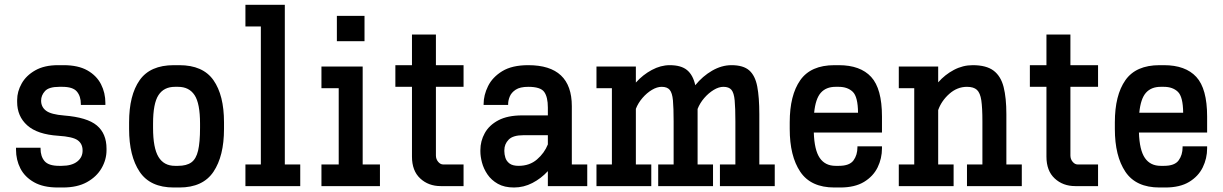

<svg xmlns="http://www.w3.org/2000/svg" viewBox="-20 -789 5186 814"><path d="M225.1 5.9Q163.6 5.9 124.3 -16.4Q85 -38.6 66.4 -75Q47.9 -111.3 47.9 -154.3V-162.6H151.9V-159.2Q151.9 -126 168.9 -106Q186 -85.9 230.5 -85.9H241.2Q284.7 -85.9 307.9 -104.5Q331.1 -123 330.1 -152.8Q329.6 -180.2 308.8 -194.8Q288.1 -209.5 227.1 -213.4Q138.2 -219.2 95.5 -257.6Q52.7 -295.9 52.7 -356.9V-365.2Q52.7 -400.9 71.8 -434.8Q90.8 -468.8 129.4 -490.7Q168 -512.7 226.1 -512.7H249.5Q311.5 -512.7 350.6 -490.5Q389.6 -468.3 408.2 -431.9Q426.8 -395.5 426.8 -352.5V-344.2H322.8V-347.7Q322.8 -380.9 305.9 -400.9Q289.1 -420.9 244.1 -420.9H231.4Q187 -420.9 170.7 -402.8Q154.3 -384.8 154.3 -362.3Q154.3 -335.4 175.3 -319.6Q196.3 -303.7 252 -299.3Q349.6 -291.5 390.6 -257.1Q431.6 -222.7 431.6 -158.7V-152.3Q431.6 -112.3 410.6 -75.9Q389.6 -39.6 348.6 -16.8Q307.6 5.9 246.6 5.9Z M716.8 5.9Q616.7 5.9 572 -60.8Q527.3 -127.4 527.3 -242.2V-270.5Q527.3 -385.3 572 -449Q616.7 -512.7 716.8 -512.7H740.2Q840.3 -512.7 885 -449Q929.7 -385.3 929.7 -270.5V-242.2Q929.7 -127.4 885 -60.8Q840.3 5.9 740.2 5.9ZM721.7 -420.9Q674.8 -420.9 651.9 -385.7Q628.9 -350.6 628.9 -265.1V-247.1Q628.9 -161.6 651.9 -123.8Q674.8 -85.9 721.7 -85.9H734.9Q771 -85.9 791.3 -100.6Q811.5 -115.2 819.8 -150.4Q828.1 -185.5 828.1 -247.1V-265.1Q828.1 -350.6 804.9 -385.7Q781.7 -420.9 734.9 -420.9Z M1020.5 0V-91.8H1085.9V-676.8H1020.5V-768.6H1187.5V-91.8H1252.9V0Z M1408.2 -614.3V-721.7H1525.4V-614.3ZM1342.8 0V-91.8H1416V-415H1342.8V-506.8H1517.6V-91.8H1590.8V0Z M1848.6 0Q1796.4 0 1761.5 -32.5Q1726.6 -64.9 1726.6 -125V-420.9H1656.2V-512.7H1726.6V-642.6H1828.1V-512.7H1945.3V-420.9H1828.1V-129.9Q1828.1 -114.3 1837.6 -103Q1847.2 -91.8 1858.4 -91.8H1945.3V0Z M2159.2 5.9Q2118.2 5.9 2090.6 -9.8Q2063 -25.4 2046.6 -49.6Q2030.3 -73.7 2023.4 -99.9Q2016.6 -126 2016.6 -146.5V-152.8Q2016.6 -190.9 2035.2 -224.6Q2053.7 -258.3 2093 -279.1Q2132.3 -299.8 2193.8 -299.8H2302.7V-333Q2302.7 -377.9 2287.1 -399.4Q2271.5 -420.9 2219.7 -420.9Q2184.6 -420.9 2166.3 -408.7Q2147.9 -396.5 2141.1 -379.6Q2134.3 -362.8 2134.3 -347.7V-344.2H2030.3V-347.7Q2030.3 -385.7 2049.1 -423.8Q2067.9 -461.9 2109.4 -487.3Q2150.9 -512.7 2219.7 -512.7Q2404.3 -512.7 2404.3 -338.9V-91.8H2469.7V0H2302.7V-63.5Q2273.9 -32.2 2237.1 -13.2Q2200.2 5.9 2159.2 5.9ZM2199.2 -215.8Q2154.8 -215.8 2136.5 -197Q2118.2 -178.2 2118.2 -152.3V-147.5Q2118.2 -134.8 2122.6 -120.4Q2127 -106 2140.1 -95.9Q2153.3 -85.9 2178.7 -85.9Q2225.1 -85.9 2256.6 -113Q2288.1 -140.1 2302.7 -176.8V-215.8Z M2508.8 0V-91.8H2574.2V-415H2508.8V-506.8H2675.8V-439Q2705.6 -472.2 2743.4 -492.4Q2781.2 -512.7 2819.3 -512.7Q2867.7 -512.7 2892.8 -491.9Q2918 -471.2 2927.7 -427.7Q2958.5 -465.8 2999 -489.3Q3039.6 -512.7 3081.1 -512.7Q3131.3 -512.7 3156.5 -490.5Q3181.6 -468.3 3190.4 -422.4Q3199.2 -376.5 3199.2 -304.7V-91.8H3264.6V0H3032.2V-91.8H3097.7V-274.4Q3097.7 -331.5 3094.7 -363.3Q3091.8 -395 3081.1 -408Q3070.3 -420.9 3046.9 -420.9Q3027.3 -420.9 3005.6 -407.7Q2983.9 -394.5 2965.6 -373.3Q2947.3 -352.1 2937.5 -327.1Q2937.5 -316.4 2937.5 -304.7V-91.8H3002.9V0H2770.5V-91.8H2835.9V-274.4Q2835.9 -331.5 2833 -363.3Q2830.1 -395 2819.3 -408Q2808.6 -420.9 2785.2 -420.9Q2765.6 -420.9 2743.9 -408Q2722.2 -395 2703.9 -373.8Q2685.5 -352.5 2675.8 -327.6V-91.8H2741.2V0Z M3517.6 5.9Q3417.5 5.9 3372.8 -60.8Q3328.1 -127.4 3328.1 -242.2V-270.5Q3328.1 -385.3 3372.8 -449Q3417.5 -512.7 3517.6 -512.7H3536.1Q3627.4 -512.7 3673.3 -462.9Q3719.2 -413.1 3719.2 -294.9V-227.1H3430.2Q3432.6 -152.3 3455.6 -119.1Q3478.5 -85.9 3522.5 -85.9H3536.6Q3581.5 -85.9 3598.4 -108.9Q3615.2 -131.8 3615.2 -165V-168.5H3719.2V-160.2Q3719.2 -117.2 3700.7 -79.3Q3682.1 -41.5 3643.1 -17.8Q3604 5.9 3542 5.9ZM3522.5 -420.9Q3482.4 -420.9 3460 -395.8Q3437.5 -370.6 3431.6 -311H3617.7Q3617.2 -378.9 3595.2 -399.9Q3573.2 -420.9 3535.6 -420.9Z M3790.5 0V-91.8H3856V-415H3790.5V-506.8H3957.5V-439.9Q3986.3 -472.7 4024.2 -492.7Q4062 -512.7 4104 -512.7Q4161.6 -512.7 4192.4 -489.5Q4223.1 -466.3 4234.9 -420.2Q4246.6 -374 4246.6 -304.7V-91.8H4312V0H4079.6V-91.8H4145V-274.4Q4145 -331.5 4140.4 -363.3Q4135.7 -395 4121.8 -408Q4107.9 -420.9 4079.6 -420.9Q4038.1 -420.9 4004.6 -391.1Q3971.2 -361.3 3957.5 -322.3V-91.8H4022.9V0Z M4538.6 0Q4486.3 0 4451.4 -32.5Q4416.5 -64.9 4416.5 -125V-420.9H4346.2V-512.7H4416.5V-642.6H4518.1V-512.7H4635.3V-420.9H4518.1V-129.9Q4518.1 -114.3 4527.6 -103Q4537.1 -91.8 4548.3 -91.8H4635.3V0Z M4896 5.9Q4795.9 5.9 4751.2 -60.8Q4706.5 -127.4 4706.5 -242.2V-270.5Q4706.5 -385.3 4751.2 -449Q4795.9 -512.7 4896 -512.7H4914.6Q5005.9 -512.7 5051.8 -462.9Q5097.7 -413.1 5097.7 -294.9V-227.1H4808.6Q4811 -152.3 4834 -119.1Q4856.9 -85.9 4900.9 -85.9H4915Q4960 -85.9 4976.8 -108.9Q4993.7 -131.8 4993.7 -165V-168.5H5097.7V-160.2Q5097.7 -117.2 5079.1 -79.3Q5060.5 -41.5 5021.5 -17.8Q4982.4 5.9 4920.4 5.9ZM4900.9 -420.9Q4860.8 -420.9 4838.4 -395.8Q4815.9 -370.6 4810.1 -311H4996.1Q4995.6 -378.9 4973.6 -399.9Q4951.7 -420.9 4914.1 -420.9Z"/></svg>

Font: Kay Pho Du
Style: Bold
Weight: 700
Designer: Victor Gaultney, Khu Oo Reh
Foundry: SIL International
Version: Version 3.000